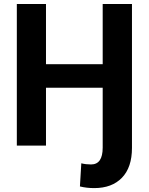

<svg xmlns="http://www.w3.org/2000/svg" viewBox="-20 -731 747 964"><path d="M210.9 -710.9V-408.7H495.6V-710.9H642.6V11.7Q642.6 109.4 592.3 161.4Q542 213.4 453.1 213.4Q414.6 213.4 381.3 205.1L388.2 88.9Q410.6 94.7 437 94.7Q495.6 94.7 495.6 10.3V-290.5H210.9V0H64.5V-710.9Z"/></svg>

Font: Roboto-o
Style: o-Bold
Weight: 700
Designer: Google
Version: Version 2.134; 2016; ttfautohint (v1.6)